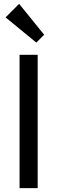

<svg xmlns="http://www.w3.org/2000/svg" viewBox="-20 -979 298 999"><path d="M81.8 0V-694H176V0ZM169 -757.5 9 -888.5 79.5 -959 209.8 -798.2Z"/></svg>

Font: Outfit Thin
Style: Regular
Weight: 100
Designer: Rodrigo Fuenzalida
Foundry: fragTYPE
Version: Version 1.100;gftools[0.9.27]